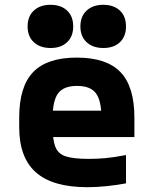

<svg xmlns="http://www.w3.org/2000/svg" viewBox="-20 -770 640 800"><path d="M344 10Q200 10 130 -51.5Q60 -113 60 -240V-280Q60 -409 118 -469.5Q176 -530 300 -530Q424 -530 482 -469.5Q540 -409 540 -280V-199H138V-309H436L403 -274Q403 -350 380 -381Q357 -412 301 -412Q245 -412 222 -381Q199 -350 199 -274V-246Q199 -188 210.5 -158.5Q222 -129 254 -118.5Q286 -108 349 -108Q384 -108 418.5 -111Q453 -114 505 -124V-6Q468 1 425.5 5.5Q383 10 344 10ZM191 -570Q147 -570 121 -594Q95 -618 95 -660Q95 -702 121 -726Q147 -750 190 -750Q234 -750 259.5 -726Q285 -702 285 -660Q285 -618 259.5 -594Q234 -570 191 -570ZM411 -570Q367 -570 341 -594Q315 -618 315 -660Q315 -702 341 -726Q367 -750 410 -750Q454 -750 479.5 -726Q505 -702 505 -660Q505 -618 479.5 -594Q454 -570 411 -570Z"/></svg>

Font: M PLUS Code Latin Expanded
Style: Bold
Weight: 700
Width: 7
Designer: Coji Morishita
Foundry: UNDERFOREST DESIGN
Version: Version 1.002; ttfautohint (v1.8.3)